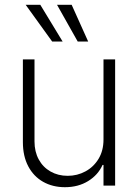

<svg xmlns="http://www.w3.org/2000/svg" viewBox="-20 -780 580 807"><path d="M415 -530.3H463.9V0H415V-86.9H411.1Q392.1 -44.4 350.3 -18.8Q308.6 6.8 252.9 6.8Q201.2 6.8 161.1 -15.9Q121.1 -38.6 98.6 -81.3Q76.2 -124 76.2 -182.6V-530.3H125V-185.5Q125 -142.6 142.8 -109.9Q160.6 -77.1 192.4 -59.1Q224.1 -41 264.6 -41Q304.7 -41 339.1 -59.6Q373.5 -78.1 394.3 -112.5Q415 -147 415 -193.4ZM87.9 -759.8H149.4L243.2 -605.5H199.2ZM219.7 -759.8H281.2L350.6 -605.5H306.6Z"/></svg>

Font: Pretendard GOV ExtraLight
Style: Regular
Weight: 200
Designer: Base glyphs from Inter by Rasmus Andersson; Hangeul glyphs from Noto Sans CJK(Source Han Sans) by Jang Soo-young and Kan
Foundry: Kil Hyung-jin
Version: Version 1.309